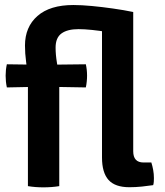

<svg xmlns="http://www.w3.org/2000/svg" viewBox="-20 -760 673 784"><path d="M598 -96.5Q602.5 -82.5 605.5 -66Q608.5 -49.5 608.5 -33Q608.5 -26 608 -18.2Q607.5 -10.5 605.5 -4Q585.5 -1 559.5 1.8Q533.5 4.5 508.5 4.5Q450 4.5 423.2 -25.2Q396.5 -55 396.5 -117V-673.5L524 -711V-142.5Q524 -96.5 566 -96.5ZM157.5 -495.5 330.5 -497.5Q335.5 -475.5 335.5 -451Q335.5 -439.5 334.2 -427Q333 -414.5 330.5 -403L156 -406L8 -403Q5.5 -414.5 4.2 -427Q3 -439.5 3 -451Q3 -462.5 4.2 -474.5Q5.5 -486.5 8 -497.5ZM94 -441.5Q91 -475.5 86.5 -508.5Q82 -541.5 82 -574Q82 -650 133 -694.8Q184 -739.5 279.5 -739.5Q313 -739.5 355.2 -735.5Q397.5 -731.5 441.5 -725.2Q485.5 -719 524 -711L478 -618.5Q451.5 -624 419.2 -629.2Q387 -634.5 355.5 -637.8Q324 -641 300.5 -641Q255.5 -641 231.2 -623.5Q207 -606 207 -565.5Q207 -536.5 212.5 -503.8Q218 -471 222 -440V0Q192 5 157 5Q123.5 5 94 0Z"/></svg>

Font: Signika SemiBold
Style: Regular
Weight: 600
Designer: Anna Giedry
Foundry: Anna Giedry
Version: Version 2.001